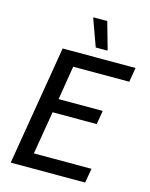

<svg xmlns="http://www.w3.org/2000/svg" viewBox="-125 -930 789 1009"><g transform="rotate(15 269.0 -425.0)"><path d="M33.3 0 141.7 -650H538.3L525 -571.7H220L190 -387.5H430L417.5 -312.5H177.5L138.3 -78.3H451.7L438.3 0ZM308.3 -700 255.8 -845V-850H330.8L371.7 -705V-700Z"/></g></svg>

Font: Familjen Grotesk GF
Style: Italic
Weight: 400
Designer: Anders Wikstroem, Jonas Baeckman, Matilda Gysing, Kristian Moeller
Foundry: Familjen STHML AB
Version: Version 2.000; Beta; Release 4; Build 6